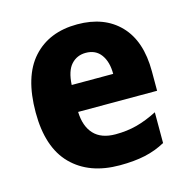

<svg xmlns="http://www.w3.org/2000/svg" viewBox="-89 -645 730 742"><g transform="rotate(-15 276.5 -274.5)"><path d="M283 -559Q391 -559 453 -494.5Q515 -430 515 -309V-231H199Q201 -173 230.5 -141.5Q260 -110 317 -110Q363 -110 402.5 -120.5Q442 -131 485 -153V-30Q447 -9 403.5 0.5Q360 10 302 10Q180 10 110 -60.5Q40 -131 40 -271Q40 -415 105 -487Q170 -559 283 -559ZM286 -444Q251 -444 228 -419Q205 -394 202 -338H368Q368 -386 347 -415Q326 -444 286 -444Z"/></g></svg>

Font: Noto Sans Telugu SemiCondensed ExtraBold
Style: Regular
Weight: 800
Width: 4
Designer: Jelle Bosma - Monotype Design Team
Foundry: Monotype Imaging Inc.
Version: Version 2.005; ttfautohint (v1.8.4.7-5d5b)